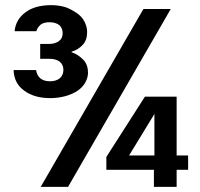

<svg xmlns="http://www.w3.org/2000/svg" viewBox="-20 -731 782 751"><path d="M246.1 0H139.2L541 -695.8H647.9ZM33.2 -457H121.1Q128.4 -413.1 175.8 -413.1Q199.2 -413.1 213.9 -424.8Q228 -437.5 228 -458Q228 -478 212.9 -490.2Q197.8 -501 173.8 -501H137.2V-559.1H170.9Q194.8 -559.1 210 -569.8Q225.1 -580.6 225.1 -601.1Q225.1 -621.1 211.9 -632.8Q197.3 -644 173.8 -644Q151.4 -644 139.2 -634.8Q126 -623 122.1 -608.9H37.1Q41.5 -654.8 80.1 -683.1Q116.7 -710.9 181.2 -710.9Q208.5 -710.9 235.8 -703.1Q255.4 -696.3 279.8 -680.2Q299.8 -667 310.1 -647Q320.8 -626.5 320.8 -606Q320.8 -574.2 304.2 -556.2Q285.6 -536.1 259.8 -528.8V-526.9Q285.2 -518.1 305.2 -498Q324.2 -479 324.2 -445.8Q324.2 -427.2 313 -407.2Q302.7 -389.2 283.2 -376Q262.7 -362.3 235.8 -355Q207 -347.2 176.8 -347.2Q114.3 -347.2 75.2 -376Q34.7 -404.8 33.2 -457ZM396 -66.9V-117.2L546.9 -353H670.9V-123H715.8V-66.9H670.9V0H582V-66.9ZM484.9 -123H584V-285.2Z"/></svg>

Font: PoppinsZ Medium
Style: Regular
Weight: 500
Designer: Ninad Kale (Devanagari), Jonny Pinhorn (Latin)
Foundry: Indian Type Foundry
Version: Version 3.002;FEAKit 1.0